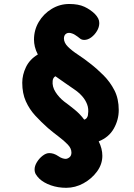

<svg xmlns="http://www.w3.org/2000/svg" viewBox="-20 -811 662 949"><path d="M307.3 117.3Q266.6 117.3 231.2 104.9Q195.8 92.4 174.1 71.8Q162.4 59.9 156.7 49.9Q151 40 151 26Q151 9.3 162.4 -9.5Q173.9 -28.3 190.8 -41.3Q207.7 -54.3 223.3 -54.3Q234.4 -54.3 245.6 -50.7Q256.8 -47 268.7 -38.9Q278 -32.2 287.7 -29Q297.3 -25.8 304.2 -25.8Q313.6 -25.8 323.3 -33.5Q333.1 -41.2 333.1 -57Q333.1 -77.7 314.8 -96.7Q296.6 -115.8 269.8 -135.9Q243 -156.1 216.8 -178.3Q183.4 -207.9 154.4 -239.4Q125.4 -270.9 107.7 -310.3Q90 -349.8 90 -402Q90 -441.2 108.5 -479.6Q127 -517.9 167 -541.7Q156.9 -560.8 152.4 -579.6Q148 -598.3 148 -615Q148 -662.9 171.7 -702.8Q195.3 -742.7 235.4 -767Q275.4 -791.3 322.3 -791.3Q367.3 -791.3 396.9 -777.7Q426.4 -764.1 449.3 -741.8Q460.2 -730.1 465.4 -719.7Q470.7 -709.3 470.7 -696.9Q470.7 -676.9 459.2 -657.7Q447.8 -638.6 430.8 -626.1Q413.8 -613.7 396.3 -613.7Q383.1 -613.7 374.2 -621.6Q365.2 -629.4 350.7 -638.6Q345.7 -642.2 336.8 -645.4Q327.9 -648.6 321.2 -648.6Q313.6 -648.6 307.7 -645Q301.8 -641.4 298.9 -635.2Q296 -629 296 -621.2Q296 -599.6 315.7 -580Q335.3 -560.4 365.3 -540.9Q395.2 -521.3 424.2 -498.3Q459 -471.6 491.7 -438.8Q524.4 -406 545.7 -364.4Q566.9 -322.8 566.9 -267Q566.9 -218.6 542.4 -175.3Q517.9 -132.1 467.9 -112.4Q485.9 -75.9 485.9 -41Q485.9 0.7 459.6 36.7Q433.2 72.7 392.6 95Q351.9 117.3 307.3 117.3ZM396.2 -219.7Q401.6 -221 405.7 -224.7Q409.9 -228.4 412.4 -234.4Q415 -240.3 415 -246Q419.1 -273.3 410.5 -295.6Q401.9 -317.9 385.1 -336.6Q368.3 -355.2 345.9 -370.1Q324.7 -385 300.9 -401.2Q277.1 -417.4 254 -434.1Q248 -431 244.6 -425.4Q241.1 -419.8 240.3 -411.6Q237.2 -383 254.3 -356.2Q271.3 -329.4 297.2 -309.1Q320.2 -292.4 348 -269.9Q375.8 -247.4 396.2 -219.7Z"/></svg>

Font: Playpen Sans Hebrew
Style: Regular
Weight: 400
Designer: Tom Grace, Laura Meseguer, Veronika Burian, José Scaglione
Foundry: TypeTogether
Version: Version 2.000